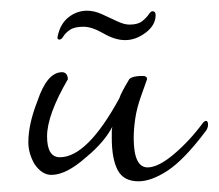

<svg xmlns="http://www.w3.org/2000/svg" viewBox="-20 -335 409 359"><path d="M239 4Q211 4 200 -17Q189 -38 189 -77Q189 -82 189 -87.5Q189 -93 190 -98Q175 -69 141 -41Q104 -8 76 -8Q58 -8 44 -29Q33 -49 33 -69Q33 -103 50 -146Q68 -200 96 -200Q106 -200 107 -187Q68 -120 68 -80Q68 -41 92 -41Q143 -41 203 -151Q205 -157 209.5 -165.5Q214 -174 220 -184Q223 -193 247 -193Q255 -193 255 -187L244 -156Q236 -134 233 -114Q230 -94 230 -77Q230 -22 256 -22Q276 -22 305.5 -47Q335 -72 360 -106Q363 -109 365 -109Q369 -109 369 -102Q369 -95 364 -89Q324 -36 293.5 -16Q263 4 239 4ZM214 -260Q195 -260 173.5 -272.5Q152 -285 136 -285Q119 -285 110.5 -279Q102 -273 98.5 -267Q95 -261 91 -261Q86 -261 88 -268Q93 -291 108.5 -303Q124 -315 143 -315Q156 -315 170.5 -308.5Q185 -302 198.5 -295.5Q212 -289 222 -289Q238 -289 246 -295.5Q254 -302 258 -308Q262 -314 265 -314Q271 -314 271 -307Q271 -288 252.5 -274Q234 -260 214 -260Z"/></svg>

Font: Lavishly Yours
Style: Regular
Weight: 400
Designer: Robert E. Leuschke
Foundry: Robert E. Leuschke
Version: Version 1.010; ttfautohint (v1.8.3)